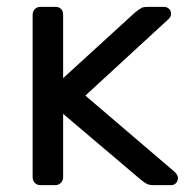

<svg xmlns="http://www.w3.org/2000/svg" viewBox="-20 -540 554 560"><path d="M75.2 -22.9V-497.1Q75.2 -506.8 81.5 -513.4Q87.9 -520 98.1 -520H141.1Q152.3 -520 158.2 -513.9Q164.1 -507.8 164.1 -497.1V-312L373 -502.9Q387.2 -514.2 393.1 -517.1Q398.9 -520 413.1 -520H458Q466.8 -520 472.9 -514.4Q479 -508.8 479 -499Q479 -489.3 466.8 -480L229 -261.2L487.8 -40Q499 -30.3 499 -21Q499 -12.2 493.4 -6.1Q487.8 0 479 0H429.2Q416 0 408.9 -3.4Q401.9 -6.8 389.2 -17.1L164.1 -208V-22.9Q164.1 -13.2 157.5 -6.6Q150.9 0 141.1 0H98.1Q87.9 0 81.5 -6.6Q75.2 -13.2 75.2 -22.9Z"/></svg>

Font: Rubik AZ
Style: Regular
Weight: 400
Designer: Hubert and Fischer
Foundry: Hubert & Fischer
Version: Version 2.000